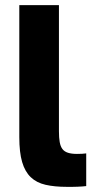

<svg xmlns="http://www.w3.org/2000/svg" viewBox="-20 -720 375 746"><path d="M240 6Q192 6 157 -2Q122 -10 99.5 -31.5Q77 -53 66 -90.5Q55 -128 55 -187V-700H209V-210Q209 -185 212 -168Q215 -151 222.5 -141Q230 -131 244 -126.5Q258 -122 279 -122Q291 -122 299 -122.5Q307 -123 315 -124V3Q308 4 299.5 4.5Q291 5 281.5 5.5Q272 6 261.5 6Q251 6 240 6Z"/></svg>

Font: Golos Text VF
Style: Regular
Weight: 400
Designer: A.Korolkova, Vitaly Kuzmin
Foundry: ParaType Ltd
Version: Version 2.003